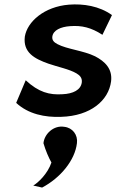

<svg xmlns="http://www.w3.org/2000/svg" viewBox="-20 -515 542 866"><path d="M327 131C332 93 307 61 270 57C222 49 180 89 176 131C186 165 200 197 212 218C195 269 152 309 130 322C144 325 157 328 170 331C253 287 318 208 327 131ZM53 -51C108 0 183 15 256 12C389 8 470 -62 481 -148C488 -205 453 -238 409 -261C356 -287 282 -293 239 -316C224 -324 214 -333 216 -350C220 -379 254 -394 296 -397C349 -401 391 -391 442 -358L485 -447C428 -488 356 -499 291 -494C179 -485 103 -417 92 -350C83 -278 136 -250 198 -228C241 -213 293 -203 325 -184C340 -175 351 -164 349 -144C345 -109 309 -92 262 -90C203 -86 154 -99 96 -153Z"/></svg>

Font: Bluebird
Style: Obl
Weight: 400
Designer: Jasper
Foundry: Cannot Into Space Fonts
Version: Version 0.98